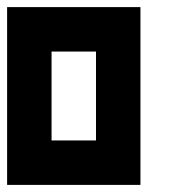

<svg xmlns="http://www.w3.org/2000/svg" viewBox="-20 -395 540 540"><path d="M375 -375V125H0V-375ZM125 -250V0H250V-250Z"/></svg>

Font: Bytesized
Style: Regular
Weight: 400
Monospace: yes
Designer: baltdev
Version: Version 1.000